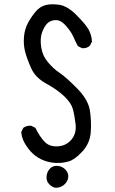

<svg xmlns="http://www.w3.org/2000/svg" viewBox="-20 -765 540 904"><path d="M242.2 119.1Q226.6 117.2 211.9 102.5Q197.3 87.9 199.2 65.4Q201.2 43 215.8 28.3Q230.5 13.7 252.4 16.1Q274.4 18.6 289.1 34.7Q303.7 50.8 301.3 70.3Q298.8 89.8 282.2 104.5Q265.6 119.1 242.2 119.1ZM240.2 2Q205.1 0 174.8 -14.6Q144.5 -29.3 125 -51.3Q105.5 -73.2 93.8 -95.7Q82 -118.2 80.1 -143.6L89.8 -163.1Q105.5 -174.8 127 -172.9L146.5 -163.1Q168.9 -118.2 191.9 -95.7Q214.8 -73.2 253.9 -76.2Q293 -79.1 316.9 -108.4Q340.8 -137.7 335.9 -179.7Q331.1 -221.7 323.2 -251Q315.4 -280.3 282.7 -311.5Q250 -342.8 198.2 -371.1Q146.5 -399.4 127 -443.4Q107.4 -487.3 98.6 -520.5Q89.8 -553.7 92.8 -590.3Q95.7 -627 111.3 -656.2Q127 -685.5 147.5 -710Q168 -734.4 195.3 -741.2Q222.7 -748 260.3 -742.2Q297.9 -736.3 339.8 -694.3Q381.8 -652.3 396.5 -627Q411.1 -601.6 413.1 -569.3L403.3 -549.8Q387.7 -536.1 366.2 -538.1L346.7 -547.9Q335 -569.3 325.2 -592.3Q315.4 -615.2 290.5 -643.6Q265.6 -671.9 240.7 -670.4Q215.8 -668.9 201.7 -653.8Q187.5 -638.7 177.7 -611.3Q168 -584 173.8 -543.5Q179.7 -502.9 206.1 -471.7Q232.4 -440.4 260.7 -421.9Q289.1 -403.3 342.3 -349.6Q395.5 -295.9 403.3 -244.1Q411.1 -192.4 407.2 -141.6Q403.3 -90.8 368.2 -52.2Q333 -13.7 303.2 -4.9Q273.4 3.9 240.2 2Z"/></svg>

Font: JasonHandwriting2
Style: Regular
Weight: 400
Version: Version 1.05.10